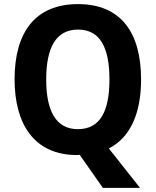

<svg xmlns="http://www.w3.org/2000/svg" viewBox="-20 -745 758 935"><path d="M667 -358C667 -587 568 -725 360 -725C151 -725 51 -587 51 -359C51 -140 147 10 355 10C359 10 365 9 368 9L481 170H662L510 -22C616 -76 667 -195 667 -358ZM205 -358C205 -512 252 -601 360 -601C467 -601 513 -514 513 -358C513 -202 467 -116 359 -116C253 -116 205 -204 205 -358Z"/></svg>

Font: Noto Sans Khmer SemiCondensed
Style: Bold
Weight: 700
Width: 4
Designer: Danh Hong and the Monotype Design Team
Foundry: Monotype Imaging Inc.
Version: Version 2.004